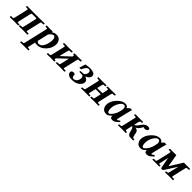

<svg xmlns="http://www.w3.org/2000/svg" viewBox="480 -2179 4137 4137"><g transform="rotate(45 2548.5 -110.0)"><path d="M182.1 -353Q188 -377 188 -386.2Q188 -397.5 173.8 -397H145Q130.9 -397 124.5 -399.4Q118.2 -401.9 119.1 -405.8L124 -423.8L134.8 -434.1L257.8 -432.1H332H457H532.2Q586.4 -432.1 660.2 -434.1L667 -423.8L663.1 -407.2Q661.1 -397.5 632.8 -397H603Q589.8 -397 585.4 -389.4Q581.1 -381.8 575.2 -354L511.2 -77.1Q506.3 -54.2 505.9 -46.9Q505.9 -34.7 520 -35.2H548.8Q563 -35.2 569.6 -33Q576.2 -30.8 575.2 -25.9L570.8 -7.8L560.1 1L432.1 -1Q382.3 -1 312 1L306.2 -7.8L310.1 -25.9Q311 -34.7 338.9 -35.2H366.2Q378.4 -35.2 382.8 -43.5Q387.2 -51.8 393.1 -77.1L457 -351.1Q459 -369.1 459 -371.1Q459 -386.2 445.8 -386.2H326.2Q308.1 -386.2 298.8 -351.1L235.8 -77.1Q231 -54.2 231 -46.9Q231 -34.7 245.1 -35.2H271Q297.9 -35.2 295.9 -25.9L292 -7.8L280.8 1L157.2 -1Q104 -1 34.2 1L26.9 -7.8L30.8 -25.9Q31.7 -34.7 61 -35.2H90.8Q103 -35.2 107.4 -43.5Q111.8 -51.8 118.2 -77.1Z M879.9 -314.9 822.8 -67.9 817.9 -69.8Q843.8 -29.8 876 -29.8Q935.1 -29.8 971.4 -81.8Q1007.8 -133.8 1024.9 -210Q1036.1 -263.2 1035.6 -296.9Q1035.6 -342.8 1020.8 -367.4Q1005.9 -392.1 980 -392.1Q960 -392.1 930.4 -370.6Q900.9 -349.1 877.9 -313ZM904.8 -423.8 900.9 -408.2Q956.1 -445.3 1017.6 -444.8Q1083.5 -444.8 1120.6 -400.9Q1157.7 -356.9 1157.7 -290Q1157.7 -264.2 1151.9 -236.8Q1126 -124 1031.7 -46.9Q958.5 12.2 871.6 12.2Q829.6 12.2 805.7 3.9L772.9 150.9Q769 168.9 768.6 172.9Q768.6 189.9 783.7 189.9H802.7Q814.9 189.9 822.8 193.4Q830.6 196.8 829.6 202.1L826.7 216.8L814.9 227.1Q733.9 225.1 695.8 225.1L577.6 227.1L570.8 216.8L573.7 202.1Q576.7 189.9 606.9 189.9H625Q647 189.9 654.8 150.9L772.9 -357.9Q775.9 -372.1 775.9 -379.9Q775.9 -397 760.7 -397H741.7Q712.9 -397 715.8 -410.2L718.8 -423.8L731 -434.1Q811 -432.1 846.7 -432.1L897 -435.1Z M1385.3 -431.2 1512.2 -434.1 1520.5 -423.8 1516.6 -407.2Q1514.6 -397.5 1486.3 -397H1456.5Q1444.3 -397 1439.5 -387.9Q1434.6 -378.9 1427.2 -350.1L1383.3 -162.1Q1454.1 -228 1594.2 -359.9L1588.4 -357.9Q1593.3 -376 1593.3 -386.2Q1593.3 -397.5 1586.4 -397Q1558.6 -397 1561.5 -405.8L1565.4 -423.8L1576.7 -434.1Q1634.8 -432.1 1662.6 -432.1L1790.5 -434.1L1797.4 -423.8L1794.4 -407.2Q1791.5 -397.5 1763.2 -397H1733.4Q1721.2 -397 1716.3 -388.4Q1711.4 -379.9 1704.6 -350.1L1642.6 -80.1Q1636.7 -59.1 1636.2 -48.8Q1636.2 -35.6 1650.4 -35.2H1680.2Q1708 -35.2 1705.6 -25.9L1701.7 -7.8L1690.4 1Q1607.4 -1 1563.5 -1L1430.2 1L1436.5 -25.9Q1439.5 -34.7 1465.3 -35.2H1495.6Q1508.8 -36.1 1513.7 -45.2Q1518.6 -54.2 1524.4 -80.1L1567.4 -266.1L1357.4 -67.9L1362.3 -69.8V-67.9Q1358.4 -49.8 1358.4 -45.9Q1358.4 -34.7 1369.6 -35.2Q1383.8 -35.2 1390.1 -33Q1396.5 -30.8 1395.5 -25.9L1391.6 -7.8L1379.4 1Q1316.4 -1 1285.6 -1L1162.6 1L1155.3 -7.8L1159.2 -25.9Q1160.2 -34.7 1189.5 -35.2H1218.3Q1231.4 -36.1 1236.3 -44.7Q1241.2 -53.2 1247.6 -78.1L1310.5 -349.1Q1316.4 -373 1316.4 -383.8Q1316.4 -397 1302.2 -397H1273.4Q1259.3 -397 1252.9 -399.4Q1246.6 -401.9 1247.6 -405.8L1252.4 -423.8L1264.6 -434.1Z M1788.1 -87.9Q1797.9 -128.9 1851.1 -128.9Q1897 -128.9 1897 -100.1Q1897 -100.1 1897 -97.2Q1897 -97.2 1897 -89.8Q1897 -26.9 1950.2 -26.9Q1976.1 -26.9 2007.1 -51Q2038.1 -75.2 2050.3 -126Q2054.2 -146 2054.2 -155.8Q2054.2 -182.6 2042.7 -202.4Q2031.2 -222.2 2012.2 -222.2H1956.1Q1922.9 -222.2 1923.3 -236.8Q1923.3 -238.8 1924.3 -240.2Q1927.2 -258.3 1964.4 -257.8H1996.1Q2033.2 -257.8 2053.2 -282Q2073.2 -306.2 2078.1 -333Q2081.1 -342.8 2081.1 -355Q2081.1 -380.9 2066.2 -397Q2051.3 -413.1 2032.2 -413.1Q2011.2 -413.1 1994.1 -404.1Q1977.1 -395 1961.7 -373.5Q1946.3 -352.1 1937.7 -336.4Q1929.2 -320.8 1913.1 -288.1H1862.3L1906.2 -430.2Q1915 -430.2 1954.1 -437.5Q1993.2 -444.8 2044.9 -444.8Q2104 -444.8 2146.5 -424.8Q2189 -404.8 2189 -357.9Q2189 -347.2 2186 -334Q2181.2 -309.1 2152.1 -283Q2123 -256.8 2086.9 -245.1Q2119.1 -236.3 2145.8 -212.6Q2172.4 -189 2172.4 -151.9Q2172.4 -141.1 2168.9 -127.9Q2156.7 -76.2 2096.4 -32Q2036.1 12.2 1928.2 12.2Q1852.1 12.2 1819.6 -18.3Q1787.1 -48.8 1787.1 -80.1Q1787.1 -82 1787.6 -84.5Q1788.1 -86.9 1788.1 -87.9Z M2352.1 -355Q2356.9 -377.9 2356.9 -384.8Q2356.9 -397 2342.8 -397H2317.9Q2290 -397 2293 -405.8L2297.9 -428.2L2299.8 -434.1L2423.8 -431.2Q2441.9 -432.1 2484.9 -433.1Q2527.8 -434.1 2544.9 -434.1L2550.8 -423.8L2547.9 -407.2Q2544.9 -397.5 2518.1 -397H2497.1Q2485.8 -397 2480.7 -389.4Q2475.6 -381.8 2468.8 -355L2444.8 -251H2604L2627.9 -354Q2632.8 -377 2632.8 -384.8Q2632.8 -397 2619.6 -397H2598.6Q2570.8 -397 2573.7 -405.8L2577.6 -423.8L2588.9 -434.1L2699.7 -432.1Q2751.5 -432.1 2825.7 -434.1L2833 -423.8L2827.6 -407.2Q2825.7 -397.5 2798.8 -397H2773.9Q2761.7 -397 2756.8 -389.4Q2752 -381.8 2744.6 -354L2680.7 -77.1Q2675.8 -52.2 2675.8 -46.9Q2675.8 -34.7 2689.9 -35.2H2715.8Q2742.7 -35.2 2739.7 -24.9L2735.8 -4.9L2732.9 1L2598.6 -1Q2582.5 0 2543.7 0.5Q2504.9 1 2488.8 1L2481.9 -7.8L2485.8 -25.9Q2487.8 -34.7 2514.6 -35.2H2535.6Q2547.9 -35.2 2552.7 -42.5Q2557.6 -49.8 2564 -77.1L2593.8 -209H2436L2404.8 -78.1Q2400.9 -59.1 2400.9 -47.9Q2400.9 -35.6 2414.1 -35.2H2433.6Q2461.4 -35.2 2459 -25.9L2453.6 -4.9L2451.7 1L2323.7 -1Q2306.6 -1 2261.2 0Q2215.8 1 2198.7 1L2199.7 -4.9L2204.6 -25.9Q2205.6 -34.7 2233.9 -35.2H2258.8Q2271 -36.1 2275.9 -43.5Q2280.8 -50.8 2287.6 -78.1Z M3131.8 -194.8Q3145 -231 3153.8 -273.4Q3162.6 -315.9 3162.6 -331.1Q3162.6 -360.8 3149.7 -382.8Q3136.7 -404.8 3115.7 -404.8Q3058.6 -404.8 3008.8 -318.8Q2959 -232.9 2959 -150.9Q2959 -40 3008.8 -40Q3030.8 -40 3069.3 -87.4Q3107.9 -134.8 3131.8 -194.8ZM3098.6 -39.1Q3098.6 -52.2 3099.6 -58.1L3097.7 -59.1Q3052.7 -16.1 3028.8 -3.2Q3004.9 9.8 2974.6 9.8Q2903.8 9.8 2870.4 -35.2Q2836.9 -80.1 2836.9 -131.8Q2836.9 -244.6 2929.9 -344.2Q3022.9 -443.8 3112.8 -443.8Q3179.7 -443.8 3196.8 -392.1Q3226.6 -413.1 3253.9 -443.8L3308.6 -446.8Q3310.5 -446.8 3310.5 -443.8Q3288.1 -359.9 3279.3 -320.8L3231.9 -125Q3225.1 -96.2 3224.6 -83Q3224.6 -66.9 3233.9 -66.9Q3249 -66.9 3291 -105L3315.9 -82Q3260.7 -27.8 3229.7 -9Q3198.7 9.8 3160.6 9.8Q3126.5 9.8 3112.5 -5.6Q3098.6 -21 3098.6 -39.1Z M3526.4 -71.8Q3524.4 -65.9 3524.4 -57.1Q3524.4 -35.2 3546.4 -35.2Q3559.6 -35.2 3566.9 -32Q3574.2 -28.8 3573.2 -22.9L3570.3 -7.8L3558.1 1Q3487.3 -1 3448.2 -1L3332.5 1L3324.2 -7.8L3328.1 -22.9Q3331.1 -35.2 3360.4 -35.2H3379.4Q3391.6 -35.2 3397.5 -43.5Q3403.3 -51.8 3408.2 -71.8L3474.1 -357.9Q3478 -376 3478.5 -379.9Q3478.5 -397 3463.4 -397H3444.3Q3414.6 -397 3417.5 -410.2L3421.4 -423.8L3432.1 -434.1Q3513.2 -432.1 3548.3 -432.1L3656.2 -434.1L3664.6 -423.8L3661.1 -410.2Q3658.2 -397 3628.4 -397Q3619.6 -397 3614 -395Q3608.4 -393.1 3601.8 -384Q3595.2 -375 3591.3 -357.9L3567.4 -251Q3615.2 -265.1 3660.2 -338.9Q3726.1 -439.9 3801.3 -439.9Q3865.2 -439.9 3865.2 -404.8Q3865.2 -400.9 3863.3 -393.1Q3859.4 -377 3837.9 -364Q3816.4 -351.1 3794.4 -351.1Q3759.3 -351.1 3752.4 -360.8Q3752.4 -361.8 3751 -362.8Q3749.5 -363.8 3749.5 -365.2Q3747.6 -360.4 3722.2 -316.9Q3682.1 -250 3629.4 -230Q3705.6 -224.1 3717.3 -160.2Q3738.3 -35.2 3760.3 -35.2H3768.6Q3774.4 -35.2 3778.8 -34.7Q3783.2 -34.2 3788.8 -33.2Q3794.4 -32.2 3796.9 -29.5Q3799.3 -26.9 3798.3 -22.9L3795.4 -7.8L3783.2 1L3696.3 0Q3627.4 -1 3608.4 -113.8Q3593.3 -189 3556.2 -203.1Z M4180.2 -194.8Q4193.4 -231 4202.1 -273.4Q4210.9 -315.9 4210.9 -331.1Q4210.9 -360.8 4198 -382.8Q4185.1 -404.8 4164.1 -404.8Q4106.9 -404.8 4057.1 -318.8Q4007.3 -232.9 4007.3 -150.9Q4007.3 -40 4057.1 -40Q4079.1 -40 4117.7 -87.4Q4156.2 -134.8 4180.2 -194.8ZM4147 -39.1Q4147 -52.2 4147.9 -58.1L4146 -59.1Q4101.1 -16.1 4077.1 -3.2Q4053.2 9.8 4022.9 9.8Q3952.1 9.8 3918.7 -35.2Q3885.3 -80.1 3885.3 -131.8Q3885.3 -244.6 3978.3 -344.2Q4071.3 -443.8 4161.1 -443.8Q4228 -443.8 4245.1 -392.1Q4274.9 -413.1 4302.2 -443.8L4356.9 -446.8Q4358.9 -446.8 4358.9 -443.8Q4336.4 -359.9 4327.6 -320.8L4280.3 -125Q4273.4 -96.2 4272.9 -83Q4272.9 -66.9 4282.2 -66.9Q4297.4 -66.9 4339.4 -105L4364.3 -82Q4309.1 -27.8 4278.1 -9Q4247.1 9.8 4209 9.8Q4174.8 9.8 4160.9 -5.6Q4147 -21 4147 -39.1Z M4486.8 -434.1H4672.9L4721.7 -145Q4833.5 -323.2 4902.8 -434.1H5088.9L5096.7 -423.8L5091.8 -407.2Q5089.8 -397.5 5062.5 -397H5034.7Q5021.5 -397 5017.1 -390.4Q5012.7 -383.8 5007.8 -358.9L4942.9 -77.1Q4939 -53.2 4938.5 -48.8Q4938.5 -34.7 4953.6 -35.2H4983.9Q5011.7 -35.2 5009.8 -24.9L5005.9 -7.8L4994.6 1L4864.7 -1Q4808.6 1 4765.6 1L4759.8 -7.8L4763.7 -25.9Q4764.6 -34.7 4792.5 -35.2H4805.7Q4816.9 -35.2 4820.8 -43Q4824.7 -50.8 4830.6 -77.1L4879.9 -285.2L4706.5 -14.2Q4694.3 3.9 4666.5 3.9Q4642.6 3.9 4637.7 -14.2L4590.8 -263.2L4547.9 -78.1Q4543 -55.2 4542.5 -47.9Q4542.5 -34.7 4553.7 -35.2H4570.8Q4584 -35.2 4590.3 -32.5Q4596.7 -29.8 4595.7 -25.9L4591.8 -7.8L4578.6 1L4487.8 -1Q4440.9 -1 4380.9 1L4373.5 -7.8L4377.4 -25.9Q4380.4 -34.7 4408.7 -35.2H4438.5Q4450.7 -35.2 4455.6 -43Q4460.4 -50.8 4468.8 -78.1L4533.7 -356.9Q4536.6 -374 4536.6 -381.8Q4536.6 -397 4524.9 -397H4495.6Q4469.7 -397 4471.7 -407.2L4475.6 -423.8Z"/></g></svg>

Font: Linux Libertine O
Style: Semibold Italic
Weight: 600
Italic angle: -11.5°
Designer: Philipp H. Poll
Foundry: Philipp H. Poll
Version: Version 5.1.2